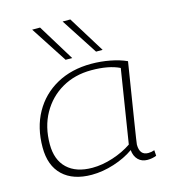

<svg xmlns="http://www.w3.org/2000/svg" viewBox="-117 -884 873 987"><g transform="rotate(-15 319.5 -390.0)"><path d="M546 10Q516 10 497 -9Q478 -28 475 -61Q430 -29 369 -9.5Q308 10 250 10Q151 10 96 -42Q41 -94 41 -191Q41 -296 85 -375Q129 -454 208.5 -498Q288 -542 393 -542Q444 -542 493.5 -532.5Q543 -523 580 -506Q549 -312 531 -199Q513 -86 513 -80Q513 -23 559 -23Q576 -23 592 -29L594 1Q572 10 546 10ZM473 -91 535 -482Q478 -510 385 -510Q297 -510 228.5 -470.5Q160 -431 120.5 -360.5Q81 -290 81 -197Q81 -114 128.5 -69Q176 -24 262 -24Q315 -24 372 -42.5Q429 -61 473 -91ZM272 -596 146 -790H188L307 -596ZM434 -596 308 -790H349L469 -596Z"/></g></svg>

Font: Georama Extended ExtraLight
Style: Italic
Weight: 200
Width: 7
Italic angle: -9°
Designer: Jean-Baptiste Levee
Foundry: Production Type
Version: Version 1.000